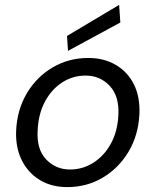

<svg xmlns="http://www.w3.org/2000/svg" viewBox="-20 -753 636 785"><path d="M255 12Q190 12 142 -17.5Q94 -47 68.5 -99Q43 -151 46 -219Q50 -305 90 -372Q130 -439 195.5 -477.5Q261 -516 341 -516Q406 -516 454.5 -487Q503 -458 528 -407Q553 -356 550 -287Q546 -201 506 -133.5Q466 -66 400.5 -27Q335 12 255 12ZM266 -60Q319 -60 363 -88.5Q407 -117 434 -167Q461 -217 464 -283Q468 -360 428.5 -402Q389 -444 330 -444Q277 -444 233.5 -415.5Q190 -387 163.5 -337Q137 -287 134 -221Q129 -143 168.5 -101.5Q208 -60 266 -60ZM258 -545 254 -606 467 -733 472 -661Z"/></svg>

Font: DM Sans Italic
Style: Regular
Weight: 400
Italic angle: -10°
Designer: Colophon Foundry, Jonny Pinhorn
Foundry: Colophon Foundry
Version: Version 4.004; ttfautohint (v1.8.4.7-5d5b)